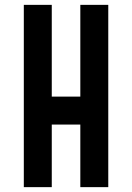

<svg xmlns="http://www.w3.org/2000/svg" viewBox="-20 -770 544 790"><path d="M78 0V-750H193V-372.5H310.5V-750H425.5V0H310.5V-257.5H193V0Z"/></svg>

Font: Mohave Light SemiBold
Style: Regular
Weight: 600
Version: Version 2.003